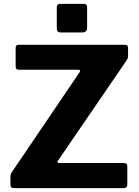

<svg xmlns="http://www.w3.org/2000/svg" viewBox="-20 -974 721 994"><path d="M55 0Q43 0 38.5 -4Q34 -8 34 -20V-56Q34 -69 37 -75.5Q40 -82 51 -97L392 -600Q400 -613 384 -613H78Q68 -613 64.5 -617.5Q61 -622 61 -632V-725Q61 -742 75 -742H628Q643 -742 643 -726V-685Q643 -676 640 -669.5Q637 -663 629 -652L280 -142Q275 -135 279 -132.5Q283 -130 289 -130H621Q639 -130 639 -115V-18Q639 -10 634.5 -5Q630 0 620 0H55ZM431 -936V-830Q431 -818 424.5 -812Q418 -806 404 -806H296Q283 -806 278.5 -811.5Q274 -817 274 -828V-935Q274 -954 290 -954H415Q431 -954 431 -936Z"/></svg>

Font: Libre Franklin Thin
Style: Bold
Weight: 700
Version: Version 3.000